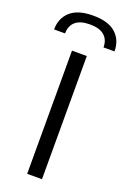

<svg xmlns="http://www.w3.org/2000/svg" viewBox="-227 -1026 723 1084"><g transform="rotate(20 134.5 -483.5)"><path d="M89 -740H178V0H89ZM250 -818Q250 -864 221 -889Q192 -914 135 -914Q77 -914 48 -889Q19 -864 19 -818H-47Q-47 -885 -2 -926Q43 -967 135 -967Q226 -967 271 -926.5Q316 -886 316 -818Z"/></g></svg>

Font: Encode Sans
Style: Regular
Weight: 400
Designer: Pablo Impallari, Andres Torresi
Foundry: Pablo Impallari, Andres Torresi
Version: Version 1.000; ttfautohint (v1.00) -l 8 -r 50 -G 200 -x 14 -